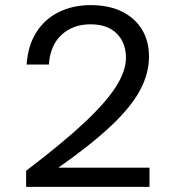

<svg xmlns="http://www.w3.org/2000/svg" viewBox="-20 -730 690 750"><path d="M82 0V-63Q223 -170 308.5 -250Q394 -330 433 -391.5Q472 -453 472 -504Q472 -563 436 -599Q400 -635 333 -635Q265 -635 220.5 -594Q176 -553 171 -478H84Q89 -552 122 -604Q155 -656 210 -683Q265 -710 334 -710Q406 -710 457 -684.5Q508 -659 535 -614Q562 -569 562 -509Q562 -443 527 -377.5Q492 -312 414 -238.5Q336 -165 208 -75H564V0Z"/></svg>

Font: Azeret Mono Light
Style: Regular
Weight: 300
Designer: Martin Vácha
Foundry: Displaay
Version: Version 1.002